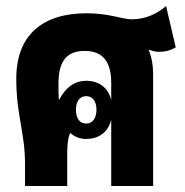

<svg xmlns="http://www.w3.org/2000/svg" viewBox="-20 -617 614 637"><path d="M63 0H203V-99C203 -132 204 -156 213 -176C227 -163 245 -156 266 -156C307 -156 339 -178 349 -220V0H488V-371C488 -402 483 -428 474 -450L475 -452C485 -448 496 -445 507 -445C526 -445 546 -449 563 -460L531 -597C501 -571 462 -553 418 -553C384 -553 343 -573 267 -573C125 -573 34 -504 34 -356C34 -234 63 -178 63 -73ZM266 -349C229 -349 198 -328 177 -287H175C174 -302 174 -319 174 -339C174 -414 201 -448 261 -448C325 -448 349 -408 349 -341V-285C339 -328 306 -349 266 -349ZM266 -207C244 -207 232 -225 232 -253C232 -280 244 -298 266 -298C288 -298 300 -280 300 -253C300 -226 288 -207 266 -207Z"/></svg>

Font: Noto Sans Thai Looped ExtraCondensed ExtraBold
Style: Regular
Weight: 800
Width: 2
Designer: Sasikarn Vongin, Ben Mitchell
Foundry: The Fontpad Ltd
Version: Version 1.001